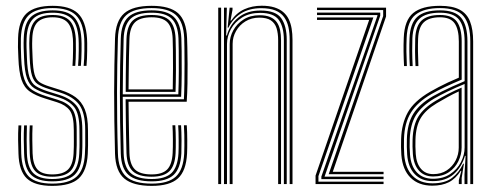

<svg xmlns="http://www.w3.org/2000/svg" viewBox="-20 -626 1687 653"><path d="M157.8 6.2Q98 6.2 71.2 -19.2Q44.5 -44.8 42.8 -103.8Q42 -127.2 41.6 -149.5Q41.2 -171.8 42.8 -199.5H52.5Q51 -171 51.4 -148.8Q51.8 -126.5 52.2 -104Q54 -49 78.4 -25.2Q102.8 -1.5 157.8 -1.5Q214.2 -1.5 240.2 -24.9Q266.2 -48.2 268.8 -102.8Q269.8 -119.5 269.9 -131Q270 -142.5 269.9 -154.2Q269.8 -166 269.8 -183.8Q269.8 -242.5 249.5 -269.9Q229.2 -297.2 184.5 -311.2L144.8 -323.8Q122 -331 108.5 -339.8Q95 -348.5 88.8 -368.8Q82.5 -389 81 -430.5Q80.2 -452 79.8 -464.5Q79.2 -477 80 -495Q81.8 -536.8 99.8 -555.9Q117.8 -575 159.2 -575Q198.2 -575 216.6 -556.2Q235 -537.5 237.8 -493.8Q238.2 -483.2 238.1 -454.8Q238 -426.2 236 -402H226.5Q228.2 -426.2 228.5 -454.5Q228.8 -482.8 228 -493.8Q225.5 -532.5 209.5 -549.9Q193.5 -567.2 159.2 -567.2Q124 -567.2 107.5 -550.4Q91 -533.5 89.8 -495Q89 -477 89.5 -464.1Q90 -451.2 90.8 -430.5Q92.2 -391.2 97.6 -372.6Q103 -354 115 -346.2Q127 -338.5 147.5 -332L187.2 -319.5Q216.5 -310.2 237 -295.4Q257.5 -280.5 268.4 -254.2Q279.2 -228 279.2 -183.8Q279.2 -166 279.4 -154.1Q279.5 -142.2 279.4 -130.8Q279.2 -119.2 278.5 -102.5Q275.5 -45.2 248.1 -19.5Q220.8 6.2 157.8 6.2ZM157.8 -9.2Q108.2 -9.2 85.9 -31.2Q63.5 -53.2 62 -104.2Q61.2 -128 60.9 -150Q60.5 -172 62 -199.5H71.5Q70.5 -172.8 70.6 -151.1Q70.8 -129.5 71.5 -104.5Q73 -57.5 93.1 -37.4Q113.2 -17.2 157.8 -17.2Q204.2 -17.2 225.8 -37.1Q247.2 -57 249.5 -103.2Q250.8 -127.2 250.5 -144.2Q250.2 -161.2 250.2 -183.8Q250.2 -239.8 232.2 -261.9Q214.2 -284 179.5 -295L139 -307.5Q112.8 -315.8 96.4 -326.1Q80 -336.5 71.8 -359.8Q63.5 -383 61.8 -430Q61 -449.5 60.5 -464.8Q60 -480 60.8 -495.5Q62.2 -546.8 85.5 -568.8Q108.8 -590.8 159.2 -590.8Q209.2 -590.8 231.5 -567.9Q253.8 -545 256.8 -494.5Q257.8 -482 257.4 -453.2Q257 -424.5 255 -402H245.5Q247.5 -424.5 247.8 -454.2Q248 -484 247.2 -494Q244.2 -543 223.1 -562.9Q202 -582.8 159.2 -582.8Q113.2 -582.8 92.8 -562.2Q72.2 -541.8 70.5 -495.8Q69.8 -477 70.2 -464.4Q70.8 -451.8 71.5 -430Q73 -385.8 80.1 -364.1Q87.2 -342.5 102.2 -333Q117.2 -323.5 142 -315.5L182 -303Q220.5 -290.8 240.2 -266.8Q260 -242.8 260 -183.8Q260 -158.2 260.2 -143.1Q260.5 -128 259.2 -103.2Q256.8 -53.2 233.4 -31.2Q210 -9.2 157.8 -9.2ZM157.8 -25Q118.5 -25 100.5 -43.4Q82.5 -61.8 81.2 -105Q80.5 -127.2 80.1 -149.1Q79.8 -171 81.2 -199.5H90.8Q89.5 -169.8 89.9 -149Q90.2 -128.2 90.8 -105Q92 -67 107.2 -49.9Q122.5 -32.8 157.8 -32.8Q194 -32.8 211.1 -49.2Q228.2 -65.8 230.2 -103.8Q231.5 -129.5 231.2 -144.9Q231 -160.2 231 -183.8Q231 -232.2 217 -250.8Q203 -269.2 174.2 -278.2L133.5 -291Q101 -301 81.6 -314.6Q62.2 -328.2 53.2 -354.6Q44.2 -381 42.5 -429.5Q41.5 -450.8 41.1 -465.5Q40.8 -480.2 41.5 -496.5Q43.2 -556 71.1 -581.1Q99 -606.2 159.2 -606.2Q218 -606.2 245.1 -580.4Q272.2 -554.5 276 -494.8Q276.8 -483.5 276.5 -454.1Q276.2 -424.8 274.2 -402H264.5Q266.8 -425.5 267 -454.5Q267.2 -483.5 266.5 -494.8Q263 -549.8 238.2 -574.1Q213.5 -598.5 159.2 -598.5Q103.2 -598.5 78 -574.5Q52.8 -550.5 51 -495.8Q50.5 -479.2 50.9 -465.5Q51.2 -451.8 52 -429.8Q54 -381.2 62.9 -356.4Q71.8 -331.5 89.8 -319.9Q107.8 -308.2 136.2 -299.2L176.8 -286.5Q209.8 -276.5 225.2 -255.8Q240.8 -235 240.8 -183.8Q240.8 -166 240.9 -154.9Q241 -143.8 240.9 -132.8Q240.8 -121.8 239.8 -103.8Q237.8 -62.2 219 -43.6Q200.2 -25 157.8 -25Z M496 6.2Q432.5 6.2 402.8 -18.8Q373 -43.8 371.2 -103.2Q369.5 -161.5 368.9 -213.4Q368.2 -265.2 368.2 -312.9Q368.2 -360.5 369.1 -405.8Q370 -451 371.2 -495.8Q373.2 -555 402.4 -580.6Q431.5 -606.2 495.8 -606.2Q557.8 -606.2 585.8 -581Q613.8 -555.8 616.2 -496.8Q616.8 -488.5 617.2 -464.6Q617.8 -440.8 618 -408.4Q618.2 -376 617.6 -342.1Q617 -308.2 615 -280H417.2Q417.5 -250.5 417.9 -222.4Q418.2 -194.2 418.9 -165.5Q419.5 -136.8 420.2 -105.2Q421.5 -66.8 438.8 -49.8Q456 -32.8 496 -32.8Q532 -32.8 548.6 -49.6Q565.2 -66.5 567.2 -105.8Q568.2 -124.8 568 -152.9Q567.8 -181 566.5 -200H576.2Q577.8 -176.5 577.9 -148.6Q578 -120.8 577.2 -105.2Q575 -62.2 556 -43.6Q537 -25 496 -25Q451.2 -25 431.5 -43.8Q411.8 -62.5 410.2 -105Q409.2 -140.5 408.6 -171.5Q408 -202.5 407.8 -231.4Q407.5 -260.2 407.2 -288.5H605.5Q606.8 -314.8 607.2 -347.1Q607.8 -379.5 607.6 -410.6Q607.5 -441.8 607.2 -465.1Q607 -488.5 606.5 -496.2Q604.2 -551.5 578.2 -575Q552.2 -598.5 495.8 -598.5Q436 -598.5 409.4 -574.4Q382.8 -550.2 381 -494.8Q379.8 -451.8 378.9 -406.6Q378 -361.5 378 -313.5Q378 -265.5 378.6 -213.5Q379.2 -161.5 381 -104.5Q382.5 -49.5 409.1 -25.5Q435.8 -1.5 496 -1.5Q552 -1.5 577.9 -25.2Q603.8 -49 606.5 -104.2Q607 -113.5 607.1 -130.6Q607.2 -147.8 606.9 -166.6Q606.5 -185.5 605.5 -200H615.2Q616.8 -178.2 616.9 -148.9Q617 -119.5 616.2 -103.8Q613.2 -44.8 585.2 -19.2Q557.2 6.2 496 6.2ZM496 -9.2Q442.5 -9.2 417.4 -30.9Q392.2 -52.5 390.8 -104.5Q389.2 -160 388.5 -211Q387.8 -262 387.8 -309.9Q387.8 -357.8 388.6 -403.6Q389.5 -449.5 390.8 -494.5Q392.2 -546 416.8 -568.4Q441.2 -590.8 495.8 -590.8Q547.8 -590.8 571.1 -568.6Q594.5 -546.5 596.8 -496Q597.2 -485.8 597.8 -452.4Q598.2 -419 598 -376.6Q597.8 -334.2 596 -296.8H397.5Q397.5 -253.5 398.2 -204.1Q399 -154.8 400.5 -104.8Q402 -57.5 424.5 -37.4Q447 -17.2 496 -17.2Q542.2 -17.2 563.4 -37.6Q584.5 -58 587 -105Q587.8 -119.2 587.6 -148.5Q587.5 -177.8 586 -200H595.8Q597.2 -177.8 597.4 -148.5Q597.5 -119.2 596.8 -104.5Q594.2 -53.5 570.8 -31.4Q547.2 -9.2 496 -9.2ZM397.5 -305.2H586.5Q588 -343.5 588.1 -383.2Q588.2 -423 587.9 -453.8Q587.5 -484.5 587 -495.5Q585 -541.8 564.1 -562.2Q543.2 -582.8 495.8 -582.8Q444.8 -582.8 423.4 -561.5Q402 -540.2 400.5 -494Q399 -446.8 398.4 -399.1Q397.8 -351.5 397.5 -305.2ZM407.5 -313.5Q407.5 -342 407.8 -371Q408 -400 408.6 -430.4Q409.2 -460.8 410.2 -493.8Q411.8 -537.5 431.6 -556.2Q451.5 -575 495.8 -575Q538.8 -575 557.1 -555.9Q575.5 -536.8 577.2 -495Q577.8 -483.2 578.1 -453.8Q578.5 -424.2 578.4 -386.9Q578.2 -349.5 577 -313.5ZM417.2 -322H567.5Q568.2 -358.2 568.4 -393.9Q568.5 -429.5 568.1 -456.8Q567.8 -484 567.2 -494.5Q565.8 -532.8 549.5 -550Q533.2 -567.2 495.8 -567.2Q456 -567.2 438.8 -549.9Q421.5 -532.5 420.2 -493.5Q419.2 -462 418.6 -433.2Q418 -404.5 417.8 -377.2Q417.5 -350 417.2 -322Z M965.2 0V-490Q965.2 -514.2 960.9 -534Q956.5 -553.8 945.9 -568.2Q935.2 -582.8 916.4 -590.5Q897.5 -598.2 868.2 -598.2Q827.5 -598.2 799.2 -580.1Q771 -562 756.8 -531.8H754.2L761 -600H770.8V-593L764 -556H766.2Q784.8 -582.8 811.1 -594.6Q837.5 -606.5 870 -606.5Q895 -606.5 913.1 -600.9Q931.2 -595.2 943.1 -585.1Q955 -575 962 -560.6Q969 -546.2 971.9 -528.6Q974.8 -511 974.8 -490.5V0ZM722.2 0V-600H732V0ZM761.2 0V-476.5Q761.2 -500.5 773.4 -522.8Q785.5 -545 808.2 -559.6Q831 -574.2 863 -574.2Q884.5 -574.2 898.8 -568.1Q913 -562 921.1 -550.8Q929.2 -539.5 932.5 -523.9Q935.8 -508.2 935.8 -489V0H926V-489Q926 -512.8 920.6 -530Q915.2 -547.2 901.4 -556.6Q887.5 -566 862 -566Q835.5 -566 815 -553.5Q794.5 -541 782.9 -520.6Q771.2 -500.2 771.2 -476.8L771 0ZM741.8 0V-600H751.5L749.2 -505.2H751.5Q762 -543.5 791.5 -567Q821 -590.5 866 -590.2Q918 -590.2 936.6 -563.9Q955.2 -537.5 955.2 -489.8V0H945.5V-489.5Q945.5 -534.2 928.2 -558.2Q911 -582.2 864.5 -582.2Q829 -582.2 803.9 -566.8Q778.8 -551.2 765.4 -526.9Q752 -502.5 752 -476.5V0Z M1097.8 -33.5 1283.2 -571.5V-591.8H1058.2V-600H1293V-570L1111.8 -41.8H1284.5V-33.5ZM1053.2 0V-28.8L1235.5 -558.2H1058.2V-566.5H1249.8L1063 -27V-8.2H1284.5V0ZM1073 -16.8V-25.5L1263.5 -572V-574.8H1058.2V-583.2H1273.2V-572.5L1083.8 -25.2H1284.5V-16.8Z M1579.5 0V-484.8Q1579.5 -543.2 1556.6 -570.9Q1533.8 -598.5 1476.5 -598.5Q1421.8 -598.5 1393.5 -576.2Q1365.2 -554 1363 -497Q1362 -474.2 1362.2 -450Q1362.5 -425.8 1363.8 -401.2H1354.2Q1352.8 -427 1352.5 -451Q1352.2 -475 1353.2 -497.2Q1355.5 -557 1385.2 -581.6Q1415 -606.2 1476.5 -606.2Q1518.8 -606.2 1543.4 -593.1Q1568 -580 1578.6 -553Q1589.2 -526 1589.2 -484.8V0ZM1452.5 -18Q1487.2 -18 1511.1 -33.9Q1535 -49.8 1547.6 -74.4Q1560.2 -99 1560.2 -124.5V-340.5Q1530.2 -328.2 1503.1 -315.1Q1476 -302 1456.8 -290.8Q1414.2 -265.5 1394.8 -234.4Q1375.2 -203.2 1373.5 -151.8Q1373 -136.5 1373.2 -125.9Q1373.5 -115.2 1374.5 -100.5Q1377.5 -60.8 1398 -39.4Q1418.5 -18 1452.5 -18ZM1453.2 -25.8Q1422.5 -25.8 1404.8 -45.8Q1387 -65.8 1384.2 -101.8Q1383 -117 1383 -127.2Q1383 -137.5 1383.2 -151Q1384.8 -200.8 1403.1 -230Q1421.5 -259.2 1461.5 -283Q1482.2 -295.2 1504.6 -306.9Q1527 -318.5 1550 -328V-124.2Q1550 -100.8 1539.1 -78Q1528.2 -55.2 1506.8 -40.5Q1485.2 -25.8 1453.2 -25.8ZM1453.5 -33.8Q1480.2 -33.8 1499.6 -46.6Q1519 -59.5 1529.6 -80.1Q1540.2 -100.8 1540.2 -124V-315Q1520.5 -306 1502.9 -296.2Q1485.2 -286.5 1466 -275.2Q1427.2 -252 1410.8 -224.2Q1394.2 -196.5 1393 -150.5Q1392.8 -138.8 1392.8 -128Q1392.8 -117.2 1394 -102Q1396.2 -69.8 1411.8 -51.8Q1427.2 -33.8 1453.5 -33.8ZM1450.2 5.5Q1404 5.5 1376.5 -21.5Q1349 -48.5 1345 -99.2Q1344 -113.8 1343.9 -125.9Q1343.8 -138 1344.2 -153.2Q1345.8 -205.2 1366.9 -243.6Q1388 -282 1443 -314Q1456.5 -321.8 1471.5 -329.6Q1486.5 -337.5 1503.6 -345.5Q1520.8 -353.5 1540.5 -361.8V-484.8Q1540.5 -526.2 1526.1 -546.8Q1511.8 -567.2 1476.5 -567.2Q1439 -567.2 1421.2 -550Q1403.5 -532.8 1402 -494.8Q1401.2 -475.2 1401.5 -451.1Q1401.8 -427 1403 -401.2H1393.2Q1391.8 -428 1391.6 -452.2Q1391.5 -476.5 1392.2 -495Q1394 -537.8 1414.1 -556.4Q1434.2 -575 1476.5 -575Q1517.5 -575 1533.9 -552.4Q1550.2 -529.8 1550.2 -484.8V-355.2Q1520.8 -343 1493.4 -330Q1466 -317 1447.5 -306.2Q1400 -278.8 1377.8 -243.4Q1355.5 -208 1354 -153Q1353.8 -138 1353.8 -126.2Q1353.8 -114.5 1354.8 -99.8Q1358.5 -53 1383.5 -27.8Q1408.5 -2.5 1451 -2.5Q1493.5 -2.5 1517.5 -21Q1541.5 -39.5 1555.2 -69.2H1557.8L1550.2 -20.8V0H1540.5V-13L1549 -44.8H1546.8Q1529.8 -18 1506.4 -6.2Q1483 5.5 1450.2 5.5ZM1559.8 0V-33L1563.5 -95.8H1561.2Q1550.5 -58 1523.5 -34Q1496.5 -10 1451.8 -10Q1413 -10 1390.4 -33.9Q1367.8 -57.8 1364.8 -100.2Q1363.8 -115.5 1363.6 -126.6Q1363.5 -137.8 1363.8 -152.2Q1365.2 -205.8 1385.8 -238.9Q1406.2 -272 1452.5 -298.8Q1465.5 -306.2 1482.2 -314.6Q1499 -323 1518.8 -332Q1538.5 -341 1560.2 -350V-484.8Q1560.2 -534 1541.8 -558.4Q1523.2 -582.8 1476.5 -582.8Q1428.8 -582.8 1406.6 -562.4Q1384.5 -542 1382.5 -495.2Q1381.8 -478 1381.9 -453.1Q1382 -428.2 1383.5 -401.2H1373.8Q1372.2 -427.5 1372.1 -452.4Q1372 -477.2 1372.8 -495.5Q1374.8 -546.2 1399 -568.5Q1423.2 -590.8 1476.5 -590.8Q1528 -590.8 1548.9 -564.9Q1569.8 -539 1569.8 -484.8V0Z"/></svg>

Font: Big Shoulders Inline Text ExtraLight
Style: Regular
Weight: 250
Version: Version 2.002